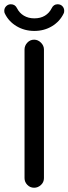

<svg xmlns="http://www.w3.org/2000/svg" viewBox="-21 -903 321 900"><path d="M140 -758Q94 -758 57 -780Q20 -802 2 -839Q-1 -844 -1 -852Q-1 -865 8 -874Q17 -883 30 -883Q50 -883 59 -864Q70 -842 91 -829.5Q112 -817 140 -817Q169 -817 189.5 -829.5Q210 -842 221 -864Q230 -883 249 -883Q263 -883 271.5 -874Q280 -865 280 -852Q280 -844 277 -839Q259 -802 222.5 -780Q186 -758 140 -758ZM139 -23Q120 -23 107 -36.5Q94 -50 94 -68V-671Q94 -689 107 -703Q120 -717 139 -717Q157 -717 171 -703Q185 -689 185 -671V-68Q185 -49 171 -36Q157 -23 139 -23Z"/></svg>

Font: Huninn
Style: Regular
Weight: 400
Designer: justfont
Foundry: justfont
Version: Version 1.003